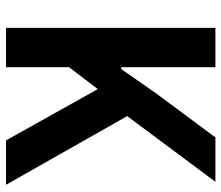

<svg xmlns="http://www.w3.org/2000/svg" viewBox="-69 -669 738 640"><g transform="rotate(90 300.0 -349.0)"><path d="M277 -306 204 -210V0H73V-698H204V-384H210L291 -500L438 -698H586L367 -404L596 0H448Z"/></g></svg>

Font: IBM Plex Mono SemiBold
Style: Regular
Weight: 600
Monospace: yes
Designer: Mike Abbink, Paul van der Laan, Pieter van Rosmalen
Foundry: Bold Monday
Version: Version 2.3